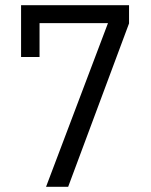

<svg xmlns="http://www.w3.org/2000/svg" viewBox="-20 -718 580 738"><path d="M242 0H157L395 -629H132V-499H61V-698H476V-628Z"/></svg>

Font: IBM Plex Sans Condensed
Style: Regular
Weight: 400
Width: 3
Designer: Mike Abbink, Paul van der Laan, Pieter van Rosmalen
Foundry: Bold Monday
Version: Version 3.201